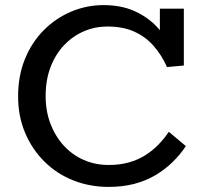

<svg xmlns="http://www.w3.org/2000/svg" viewBox="-20 -720 798 753"><path d="M406 13Q332 13 267.5 -12.5Q203 -38 154.5 -86Q106 -134 78.5 -199Q51 -264 51 -342Q51 -423 78 -489Q105 -555 152 -602Q199 -649 259.5 -674.5Q320 -700 386 -700Q455 -700 507.5 -676.5Q560 -653 596.5 -613.5Q633 -574 654 -524L607 -539V-686H701V-463L635 -457Q614 -504 582.5 -540Q551 -576 506.5 -596Q462 -616 401 -616Q353 -616 309.5 -597.5Q266 -579 232 -543.5Q198 -508 178.5 -457.5Q159 -407 159 -343Q159 -284 178 -234.5Q197 -185 230.5 -148.5Q264 -112 309 -92.5Q354 -73 406 -73Q450 -73 485.5 -83Q521 -93 549.5 -111Q578 -129 601 -152.5Q624 -176 642 -203L709 -147Q687 -114 657.5 -85Q628 -56 590.5 -33.5Q553 -11 507 1Q461 13 406 13Z"/></svg>

Font: BioRhyme
Style: Regular
Weight: 400
Designer: Aoife Mooney
Foundry: Aoife Mooney Type
Version: Version 1.600;gftools[0.9.33]